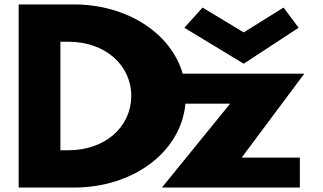

<svg xmlns="http://www.w3.org/2000/svg" viewBox="-20 -845 1455 865"><path d="M892.7 -811 810.5 -720 1077.9 -558 1325.4 -720 1257.4 -811 1077.9 -699ZM64.1 -825V0H313.8C574.9 0 794.5 -155.5 815.5 -378H1016.8L709.4 0H1330.9V-135H1068.8L1350.9 -513H803.1C749.4 -699.4 547.5 -825 313.8 -825ZM252.1 -168V-657H287.1C456.5 -657 571.5 -550 571.5 -412C570.3 -274 455.3 -168 287.1 -168Z"/></svg>

Font: Hussar
Style: BdSuprExt
Weight: 700
Foundry: Cannot Into Space Fonts
Version: Version 2.00